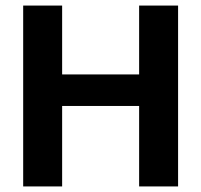

<svg xmlns="http://www.w3.org/2000/svg" viewBox="-20 -670 723 690"><path d="M203.3 0V-289.2H480V0H620V-650H480V-402.5H203.3V-650H63.3V0Z"/></svg>

Font: Familjen Grotesk
Style: Bold
Weight: 700
Designer: Anders Wikstroem, Jonas Baeckman, Matilda Gysing, Kristian Moeller
Foundry: Familjen STHLM AB
Version: Version 2.000